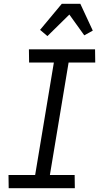

<svg xmlns="http://www.w3.org/2000/svg" viewBox="-20 -996 540 1016"><path d="M26 0 25 -70H166L265 -665H134L133 -735H483L484 -665H343L244 -70H375L376 0ZM231 -805 192 -838 307 -976H405L471 -834L426 -809L347 -919Z"/></svg>

Font: Iosevka Curly
Style: Italic
Weight: 400
Italic angle: -9°
Monospace: yes
Designer: Belleve Invis
Foundry: Belleve Invis
Version: Version 22.1.2; ttfautohint (v1.8.4)